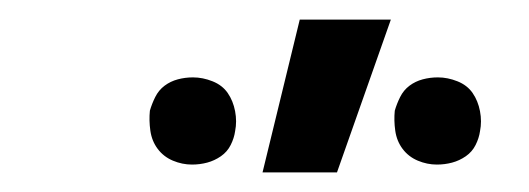

<svg xmlns="http://www.w3.org/2000/svg" viewBox="-20 -776 540 196"><path d="M248 -600 286 -756H379L324 -600ZM426 -608Q416 -608 406.5 -612Q397 -616 391 -624Q385 -632 383.5 -642.5Q382 -653 383 -663Q385 -670 388.5 -677Q392 -684 398 -688.5Q404 -693 411.5 -695Q419 -697 427 -697Q437 -697 447 -693Q457 -689 462.5 -681Q468 -673 470 -662.5Q472 -652 470 -642Q469 -635 465.5 -628Q462 -621 455.5 -616.5Q449 -612 441.5 -610Q434 -608 426 -608ZM176 -608Q166 -608 156.5 -612Q147 -616 141 -624Q135 -632 133.5 -642.5Q132 -653 133 -663Q135 -670 138.5 -677Q142 -684 148 -688.5Q154 -693 161.5 -695Q169 -697 177 -697Q187 -697 197 -693Q207 -689 212.5 -681Q218 -673 220 -662.5Q222 -652 220 -642Q219 -635 215.5 -628Q212 -621 205.5 -616.5Q199 -612 191.5 -610Q184 -608 176 -608Z"/></svg>

Font: Iosevka Curly Semibold
Style: Italic
Weight: 600
Italic angle: -9°
Monospace: yes
Designer: Belleve Invis
Foundry: Belleve Invis
Version: Version 22.1.2; ttfautohint (v1.8.4)